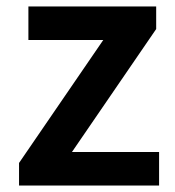

<svg xmlns="http://www.w3.org/2000/svg" viewBox="-20 -575 541 595"><path d="M39 -70 300 -451H68V-555H464V-485L203 -104H473V0H39Z"/></svg>

Font: Merged Yaku Han JP SemiBold
Style: Regular
Weight: 600
Designer: Ryoko NISHIZUKA 西塚涼子 (kana, bopomofo & ideographs); Paul D. Hunt (Latin, Greek & Cyrillic); Sandoll Communications 산돌커뮤니
Foundry: Adobe
Version: Version 2.004